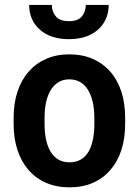

<svg xmlns="http://www.w3.org/2000/svg" viewBox="-20 -762 572 791"><path d="M36.1 -251.5V-276.4Q36.1 -335.9 52 -384.3Q67.9 -432.6 97.9 -466.8Q127.9 -501 170.2 -519.5Q212.4 -538.1 265.6 -538.1Q319.3 -538.1 361.8 -519.5Q404.3 -501 434.3 -466.8Q464.4 -432.6 480 -384.3Q495.6 -335.9 495.6 -276.4V-251.5Q495.6 -191.9 480 -143.8Q464.4 -95.7 434.3 -61.3Q404.3 -26.9 362.1 -8.5Q319.8 9.8 266.6 9.8Q213.4 9.8 170.7 -8.5Q127.9 -26.9 97.9 -61.3Q67.9 -95.7 52 -143.8Q36.1 -191.9 36.1 -251.5ZM163.6 -276.4V-251.5Q163.6 -215.3 169.9 -186Q176.3 -156.7 189.2 -136Q202.1 -115.2 221.4 -104.2Q240.7 -93.3 266.6 -93.3Q292.5 -93.3 312 -104.2Q331.5 -115.2 344 -136Q356.4 -156.7 362.5 -186Q368.7 -215.3 368.7 -251.5V-276.4Q368.7 -312 362.1 -341.1Q355.5 -370.1 342.8 -391.1Q330.1 -412.1 310.8 -423.6Q291.5 -435.1 265.6 -435.1Q240.2 -435.1 221.2 -423.6Q202.1 -412.1 189.2 -391.1Q176.3 -370.1 169.9 -341.1Q163.6 -312 163.6 -276.4ZM333.5 -741.7H427.7Q427.7 -700.2 407.7 -668.2Q387.7 -636.2 351.1 -618.4Q314.5 -600.6 264.2 -600.6Q188.5 -600.6 144.3 -639.9Q100.1 -679.2 100.1 -741.7H193.4Q193.4 -715.3 209.5 -695.1Q225.6 -674.8 264.2 -674.8Q302.2 -674.8 317.9 -695.1Q333.5 -715.3 333.5 -741.7Z"/></svg>

Font: Roboto SemiCondensed SemiBold
Style: Regular
Weight: 600
Width: 4
Designer: Christian Robertson
Foundry: Google
Version: Version 3.009; 2024